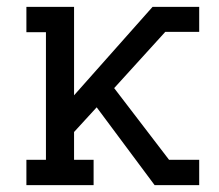

<svg xmlns="http://www.w3.org/2000/svg" viewBox="-20 -540 640 560"><path d="M57 0V-74H114V-446H57V-520H196V-262L425 -520H561V-447H462L313 -283L473 -74H561V0H431L262 -227L196 -155V-74H253V0Z"/></svg>

Font: Iosevka HT Extended
Style: Regular
Weight: 400
Width: 7
Monospace: yes
Designer: Belleve Invis
Foundry: Belleve Invis
Version: Version 32.3.0; ttfautohint (v1.8.4)